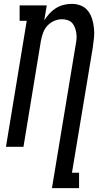

<svg xmlns="http://www.w3.org/2000/svg" viewBox="-20 -763 540 998"><path d="M250 215 373 -528Q376 -543 377.5 -558.5Q379 -574 377 -589Q375 -604 370 -618Q365 -632 356 -642.5Q347 -653 332.5 -658Q318 -663 302 -663Q282 -663 262 -654.5Q242 -646 227 -630Q212 -614 204.5 -593.5Q197 -573 193 -553L102 0H11L119 -655H82V-735H223L210 -657Q222 -676 237 -692.5Q252 -709 270.5 -720.5Q289 -732 310.5 -737.5Q332 -743 352 -743Q378 -743 400.5 -734Q423 -725 437.5 -706Q452 -687 459 -664Q466 -641 468.5 -616Q471 -591 468.5 -565.5Q466 -540 462 -514L354 135H391V215Z"/></svg>

Font: Iosevka Curly Slab Medium
Style: Italic
Weight: 500
Italic angle: -9°
Monospace: yes
Designer: Belleve Invis
Foundry: Belleve Invis
Version: Version 22.1.2; ttfautohint (v1.8.4)